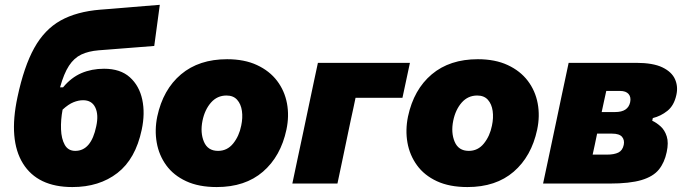

<svg xmlns="http://www.w3.org/2000/svg" viewBox="-20 -761 2835 796"><path d="M280 14.5Q136 14.5 75.2 -83.2Q14.5 -181 52.5 -358.5Q79.5 -485.5 122 -562Q164.5 -638.5 231 -675.8Q297.5 -713 396.5 -721Q408.5 -722 438.2 -724.2Q468 -726.5 505.8 -729.8Q543.5 -733 580 -736Q616.5 -739 642.5 -741L619.5 -570.5Q595.5 -568.5 560.2 -565.8Q525 -563 488.5 -560.2Q452 -557.5 424.8 -555.2Q397.5 -553 389.5 -552.5Q346.5 -549 316.8 -534.8Q287 -520.5 266 -488.5Q245 -456.5 229 -399H241.5Q275 -439.5 317.5 -457.8Q360 -476 411.5 -476Q479 -476 518.2 -440.8Q557.5 -405.5 569.8 -348Q582 -290.5 567.5 -223Q542 -102 466.8 -43.8Q391.5 14.5 280 14.5ZM324.5 -345.5Q305.5 -345.5 284.8 -337.2Q264 -329 239.5 -306.5Q231.5 -264 233 -224.8Q234.5 -185.5 248.5 -160.5Q262.5 -135.5 292 -135.5Q358 -135.5 379 -237.5Q389.5 -285.5 375 -315.5Q360.5 -345.5 324.5 -345.5Z M878.5 14.5Q804 14.5 751.8 -9.8Q699.5 -34 669.2 -75.8Q639 -117.5 629.8 -169.8Q620.5 -222 632 -278Q656 -390 730.5 -452.8Q805 -515.5 921.5 -515.5Q993.5 -515.5 1045.5 -491.2Q1097.5 -467 1128.8 -425.8Q1160 -384.5 1169.8 -332.2Q1179.5 -280 1167.5 -223.5Q1144 -113 1070.2 -49.2Q996.5 14.5 878.5 14.5ZM884 -135.5Q922 -135.5 946.8 -166.2Q971.5 -197 980 -240Q987 -272.5 983 -301Q979 -329.5 963.2 -347.2Q947.5 -365 919 -365Q880.5 -365 854.8 -335.8Q829 -306.5 819.5 -260.5Q809.5 -211 825.5 -173.2Q841.5 -135.5 884 -135.5Z M1192 0Q1203 -52.5 1213.5 -102Q1224 -151.5 1237.5 -214.5L1248 -264.5Q1259 -317 1267.5 -357.2Q1276 -397.5 1283.2 -431.5Q1290.5 -465.5 1298 -500.5H1679.5L1648.5 -355.5H1454Q1450 -336 1445.2 -313.5Q1440.5 -291 1434.5 -264.5L1424 -214.5Q1411 -151.5 1400.5 -102Q1390 -52.5 1379 0Z M1918 14.5Q1843.5 14.5 1791.2 -9.8Q1739 -34 1708.8 -75.8Q1678.5 -117.5 1669.2 -169.8Q1660 -222 1671.5 -278Q1695.5 -390 1770 -452.8Q1844.5 -515.5 1961 -515.5Q2033 -515.5 2085 -491.2Q2137 -467 2168.2 -425.8Q2199.5 -384.5 2209.2 -332.2Q2219 -280 2207 -223.5Q2183.5 -113 2109.8 -49.2Q2036 14.5 1918 14.5ZM1923.5 -135.5Q1961.5 -135.5 1986.2 -166.2Q2011 -197 2019.5 -240Q2026.5 -272.5 2022.5 -301Q2018.5 -329.5 2002.8 -347.2Q1987 -365 1958.5 -365Q1920 -365 1894.2 -335.8Q1868.5 -306.5 1859 -260.5Q1849 -211 1865 -173.2Q1881 -135.5 1923.5 -135.5Z M2231.5 0Q2243 -52.5 2253.2 -101.8Q2263.5 -151 2277 -214.5L2287.5 -264Q2298.5 -317 2307 -357Q2315.5 -397 2322.8 -431.2Q2330 -465.5 2337.5 -500.5H2617Q2687 -500.5 2726 -481.8Q2765 -463 2778.5 -432.5Q2792 -402 2784 -367Q2774.5 -323.5 2747 -301.5Q2719.5 -279.5 2686.5 -271.5L2684 -260.5Q2701.5 -252.5 2718.8 -237Q2736 -221.5 2744.2 -195.5Q2752.5 -169.5 2744 -130.5Q2735 -87 2711.5 -58Q2688 -29 2639.5 -14.5Q2591 0 2506.5 0ZM2493.5 -384Q2488.5 -361.5 2484 -340.8Q2479.5 -320 2474.5 -296.5H2531Q2583.5 -296.5 2592.5 -337Q2597 -358.5 2586 -371.2Q2575 -384 2550.5 -384ZM2437 -120H2497Q2526 -120 2543.5 -128.5Q2561 -137 2566 -160.5Q2570 -180.5 2558.8 -193.8Q2547.5 -207 2517.5 -207H2455.5Q2450.5 -181.5 2446 -161.2Q2441.5 -141 2437 -120Z"/></svg>

Font: Commissioner ExtraBold
Style: Italic
Weight: 800
Italic angle: -12°
Designer: Kostas Bartsokas
Foundry: Kostas Bartsokas
Version: Version 1.000; ttfautohint (v1.8.3)